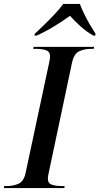

<svg xmlns="http://www.w3.org/2000/svg" viewBox="-41 -951 503 971"><path d="M-21 0 -20 -10H-7Q26 -10 53 -22Q80 -34 89 -79L208 -636Q212 -654 212 -666Q212 -690 192 -697Q172 -704 140 -704H127L129 -714H435L433 -704H420Q387 -704 360 -692Q333 -680 323 -633L206 -80Q204 -72 202.5 -63Q201 -54 201 -48Q201 -24 221.5 -17Q242 -10 273 -10H286L284 0ZM135 -780Q157 -801 184 -827Q211 -853 236.5 -880.5Q262 -908 279 -931H363Q371 -909 384.5 -881Q398 -853 414 -826Q430 -799 442 -780L441 -771H431Q396 -791 365.5 -818.5Q335 -846 313 -871Q279 -846 233 -818Q187 -790 144 -771H133Z"/></svg>

Font: Noto Serif Display Medium
Style: Italic
Weight: 500
Italic angle: -12°
Designer: Monotype Design Team
Foundry: Monotype Imaging Inc.
Version: Version 2.009